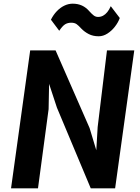

<svg xmlns="http://www.w3.org/2000/svg" viewBox="-20 -1020 760 1040"><path d="M185.8 0H39.8L143.5 -747H281.1L465.2 -326.7L501.6 -206.2L509 -331.8L559.4 -747H707.3L603.6 0H471.5L288.3 -437L245.9 -565.7L243.3 -428.8ZM514.5 -823.5Q483.9 -823.5 460.6 -835.5Q437.2 -847.6 420 -865.6Q406 -881.3 394.9 -889.2Q383.7 -897 365.9 -897Q346.9 -897 332.9 -888.5Q318.9 -880 300.8 -853.4L255.9 -913.3Q268.9 -939.6 287.6 -959.2Q306.3 -978.8 328.4 -989.4Q350.6 -1000.1 373.8 -1000.1Q401.8 -1000.1 424.2 -989.8Q446.5 -979.4 463.8 -959.2Q477.3 -944.2 487.7 -936.2Q498.2 -928.3 511.2 -928.3Q525.7 -928.3 538.2 -934.9Q550.6 -941.5 561.1 -954.4Q571.5 -967.2 580 -986.5L628.8 -922.5Q620.1 -898.3 602.4 -875.6Q584.8 -852.8 561.9 -838.2Q539 -823.5 514.5 -823.5Z"/></svg>

Font: Merriweather Sans Variable Regular
Style: Italic
Weight: 300
Italic angle: -8°
Designer: Eben Sorkin
Foundry: Eben Sorkin
Version: Version 2.001